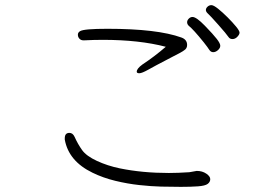

<svg xmlns="http://www.w3.org/2000/svg" viewBox="-20 -751 1040 747"><path d="M869 -607Q874 -599 884.5 -599Q895 -599 903.5 -608Q912 -617 912 -624Q912 -631 898.5 -647.5Q885 -664 865.5 -683.5Q846 -703 828.5 -717Q811 -731 802.5 -731Q794 -731 787.5 -725Q781 -719 781 -712Q781 -705 789.5 -697.5Q798 -690 829.5 -654.5Q861 -619 869 -607ZM773 -586Q788 -567 794 -557.5Q800 -548 809.5 -548Q819 -548 828 -556Q837 -564 837 -573Q837 -582 823.5 -599.5Q810 -617 777 -651Q744 -685 729 -685Q721 -685 714.5 -678.5Q708 -672 708 -664.5Q708 -657 714 -651Q732 -637 773 -586ZM380 -596Q522 -596 625 -569Q581 -531 534 -500Q512 -484 512 -472Q512 -466 522 -466Q532 -466 557 -480Q574 -490 649 -529Q689 -549 696 -555Q708 -562 708 -576Q708 -597 686 -605Q592 -639 398 -639Q307 -639 292 -630Q283 -625 283 -616Q283 -607 289 -600.5Q295 -594 305 -594H307Q345 -596 380 -596ZM717 -81Q672 -78 637 -78Q534 -78 446 -96Q398 -106 357 -125Q316 -144 299.5 -167Q283 -190 270 -219Q263 -234 250 -234Q232 -234 232 -213V-208Q247 -124 340 -79Q381 -59 428.5 -47.5Q476 -36 522 -31Q568 -26 606.5 -25Q645 -24 683.5 -24Q722 -24 750 -26Q778 -28 788 -35.5Q798 -43 798 -54Q798 -65 782.5 -75.5Q767 -86 746 -86H745Z"/></svg>

Font: LXGW WenKai TC Light
Style: Regular
Weight: 300
Designer: LXGW / Fontworks Inc.
Foundry: LXGW / Fontworks Inc.
Version: Version 1.330